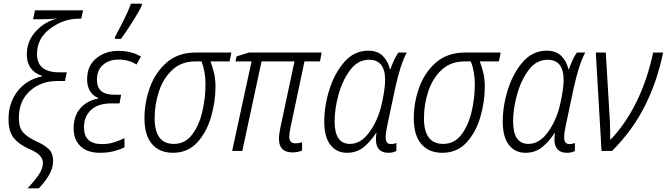

<svg xmlns="http://www.w3.org/2000/svg" viewBox="-20 -816 3605 1038"><path d="M190 202Q222 169 244.5 131.5Q267 94 267 53Q267 11 241.5 -12Q216 -35 176 -52Q129 -74 105.5 -99.5Q82 -125 82 -178Q82 -271 142 -324.5Q202 -378 289 -378H331L341 -425H300Q180 -425 180 -524Q180 -609 252 -662Q324 -715 406 -715H419L429 -760H169L159 -712H207Q247 -712 289 -716Q220 -698 172.5 -645.5Q125 -593 125 -521Q125 -434 207 -406V-403Q124 -386 75 -323Q26 -260 26 -171Q26 -105 54.5 -70Q83 -35 137 -11Q211 19 212 63Q212 96 188.5 130Q165 164 129 202Z M634 -606Q658 -638 695 -696Q732 -754 746 -785L747 -796H688Q674 -757 647.5 -704Q621 -651 602 -616L601 -606ZM653 -20V-69Q624 -55 594.5 -46Q565 -37 531 -37Q434 -37 434 -128Q434 -186 472 -221.5Q510 -257 582 -257H626L635 -304H596Q504 -304 504 -384Q504 -437 537 -465.5Q570 -494 621 -494Q676 -494 718 -467L742 -510Q691 -541 621 -541Q549 -541 500 -500.5Q451 -460 451 -387Q451 -313 511 -286V-283Q452 -273 415 -231.5Q378 -190 378 -121Q378 -63 414 -26.5Q450 10 522 10Q563 10 596.5 1Q630 -8 653 -20Z M1145 -347Q1145 -389 1136.5 -423.5Q1128 -458 1118 -484H1221L1231 -532H1039Q943 -532 881.5 -478.5Q820 -425 790.5 -343.5Q761 -262 761 -176Q761 -85 801.5 -37.5Q842 10 915 10Q996 10 1047 -46.5Q1098 -103 1121.5 -185.5Q1145 -268 1145 -347ZM816 -177Q816 -252 839.5 -322.5Q863 -393 912 -438.5Q961 -484 1036 -484H1069Q1091 -431 1091 -359Q1091 -286 1073.5 -211.5Q1056 -137 1018 -87.5Q980 -38 920 -38Q816 -38 816 -177Z M1613 -2V-47Q1595 -41 1578 -41Q1544 -41 1544 -76Q1544 -94 1550 -124L1626 -484H1710L1719 -532H1326L1259 -511L1253 -484H1340L1235 0H1290L1394 -484H1572L1496 -127Q1488 -88 1488 -66Q1488 8 1561 8Q1589 8 1613 -2Z M2013 -97H2015Q1999 10 2080 10Q2106 10 2123 0V-43Q2108 -37 2094 -37Q2065 -37 2065 -73Q2065 -99 2075 -144L2117 -342Q2145 -469 2179 -532H2134Q2121 -515 2109.5 -489Q2098 -463 2091 -442H2088Q2078 -485 2049.5 -513.5Q2021 -542 1971 -542Q1895 -542 1842 -481.5Q1789 -421 1761 -332.5Q1733 -244 1733 -158Q1733 -76 1766 -33Q1799 10 1856 10Q1910 10 1948 -22Q1986 -54 2013 -97ZM1789 -160Q1789 -228 1810.5 -305.5Q1832 -383 1873.5 -438Q1915 -493 1975 -493Q2062 -493 2062 -384Q2062 -330 2041 -243Q2021 -161 1975.5 -99.5Q1930 -38 1872 -38Q1789 -38 1789 -160Z M2601 -347Q2601 -389 2592.5 -423.5Q2584 -458 2574 -484H2677L2687 -532H2495Q2399 -532 2337.5 -478.5Q2276 -425 2246.5 -343.5Q2217 -262 2217 -176Q2217 -85 2257.5 -37.5Q2298 10 2371 10Q2452 10 2503 -46.5Q2554 -103 2577.5 -185.5Q2601 -268 2601 -347ZM2272 -177Q2272 -252 2295.5 -322.5Q2319 -393 2368 -438.5Q2417 -484 2492 -484H2525Q2547 -431 2547 -359Q2547 -286 2529.5 -211.5Q2512 -137 2474 -87.5Q2436 -38 2376 -38Q2272 -38 2272 -177Z M2978 -97H2980Q2964 10 3045 10Q3071 10 3088 0V-43Q3073 -37 3059 -37Q3030 -37 3030 -73Q3030 -99 3040 -144L3082 -342Q3110 -469 3144 -532H3099Q3086 -515 3074.5 -489Q3063 -463 3056 -442H3053Q3043 -485 3014.5 -513.5Q2986 -542 2936 -542Q2860 -542 2807 -481.5Q2754 -421 2726 -332.5Q2698 -244 2698 -158Q2698 -76 2731 -33Q2764 10 2821 10Q2875 10 2913 -22Q2951 -54 2978 -97ZM2754 -160Q2754 -228 2775.5 -305.5Q2797 -383 2838.5 -438Q2880 -493 2940 -493Q3027 -493 3027 -384Q3027 -330 3006 -243Q2986 -161 2940.5 -99.5Q2895 -38 2837 -38Q2754 -38 2754 -160Z M3289 0Q3400 -111 3466.5 -243.5Q3533 -376 3565 -532H3511Q3481 -389 3422.5 -268.5Q3364 -148 3279 -59Q3279 -84 3278.5 -109.5Q3278 -135 3277 -163L3255 -532H3201L3232 0Z"/></svg>

Font: Noto Sans UI SemiCondensed Light
Style: Italic
Weight: 300
Width: 4
Designer: Monotype Design Team
Foundry: Monotype Imaging Inc.
Version: 1.001